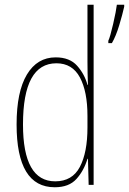

<svg xmlns="http://www.w3.org/2000/svg" viewBox="-20 -780 544 810"><path d="M452 -598Q469 -627 483 -673.5Q497 -720 504 -752V-760H473Q470 -734 457.5 -679.5Q445 -625 437 -608V-598ZM77 -255Q77 -513 218 -513Q285 -513 317 -453.5Q349 -394 349 -291V-242Q349 -137 317 -76Q285 -15 213 -15Q77 -15 77 -255ZM349 -110H351L354 0H375V-760H349V-520Q349 -496 349.5 -472Q350 -448 351 -422H349Q337 -467 305.5 -502.5Q274 -538 215 -538Q137 -538 93.5 -465.5Q50 -393 50 -255Q50 10 211 10Q271 10 302.5 -25Q334 -60 349 -110Z"/></svg>

Font: Noto Sans Mono UI Condensed Thin
Style: Regular
Weight: 250
Width: 3
Designer: Monotype Design team
Foundry: Monotype Imaging Inc.
Version: 1.000